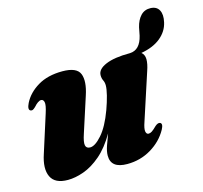

<svg xmlns="http://www.w3.org/2000/svg" viewBox="-97 -755 926 875"><g transform="rotate(-15 365.5 -317.5)"><path d="M591.5 -130Q605 -124 591 -98Q564 -49 512.8 -18.2Q461.5 12.5 399.5 12.5Q322.5 12.5 322.5 -47Q322.5 -67.5 331.5 -93.2Q340.5 -119 350.5 -145Q316 -85.5 275.8 -51Q235.5 -16.5 195 -2Q154.5 12.5 119.5 12.5Q58.5 12.5 40 -26.5Q21.5 -65.5 43.5 -131L99.5 -307Q111.5 -344 108.2 -357.5Q105 -371 94.5 -371Q80.5 -371 59.5 -347Q51 -339 46.2 -337.2Q41.5 -335.5 36.5 -337.5Q22.5 -343.5 37 -373Q58.5 -416 105.5 -444.2Q152.5 -472.5 222 -472.5Q289.5 -472.5 303.8 -437Q318 -401.5 297 -338L243.5 -172.5Q231 -135.5 234.2 -120Q237.5 -104.5 255.5 -104.5Q279 -104.5 311.2 -141Q343.5 -177.5 370 -249.5Q382.5 -284 389.8 -313.2Q397 -342.5 397 -359Q397 -373.5 391.5 -384.2Q386 -395 386 -409.5Q386 -438 426.5 -455.2Q467 -472.5 540 -472.5H541.5Q589.5 -474.5 604.5 -538L612 -576Q620 -609 638.2 -628.2Q656.5 -647.5 685 -646.5Q713.5 -645.5 724.8 -624.2Q736 -603 728 -568Q719 -527 684.2 -498.5Q649.5 -470 592 -460Q606.5 -448.5 606.8 -426.5Q607 -404.5 596 -373L524.5 -154Q513.5 -122.5 516.2 -109.2Q519 -96 529 -96Q536.5 -96 545 -101.5Q553.5 -107 568.5 -122Q582 -133.5 591.5 -130Z"/></g></svg>

Font: Fraunces 72pt Black
Style: Italic
Weight: 900
Italic angle: -16°
Version: Version 1.000;[b76b70a41]